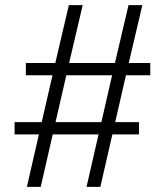

<svg xmlns="http://www.w3.org/2000/svg" viewBox="-20 -718 620 750"><path d="M85 12H139L186 -193H365L318 12H372L419 -193H523V-241H430L472 -424H567V-472H483L536 -698H482L429 -472H250L303 -698H249L196 -472H81V-424H185L143 -241H37V-193H132ZM197 -241 239 -424H418L376 -241Z"/></svg>

Font: Archivo Thin
Style: Italic
Weight: 100
Italic angle: -10°
Designer: Hector Gatti
Foundry: Omnibus-Type
Version: Version 2.001